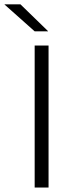

<svg xmlns="http://www.w3.org/2000/svg" viewBox="-74 -844 320 864"><path d="M144.5 0H82V-639H144.5ZM18 -824.5 142 -704V-703H82L-53.5 -823.5V-824.5Z"/></svg>

Font: Anek Bangla Light
Style: Regular
Weight: 300
Designer: Sulekha Rajkumar (Bangla), Yesha Goshar (Latin)
Foundry: Ek Type
Version: Version 1.003